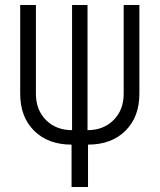

<svg xmlns="http://www.w3.org/2000/svg" viewBox="-20 -750 640 770"><path d="M267 0V-170Q173 -170 117 -225.5Q61 -281 61 -374V-730H124V-374Q124 -309 164.5 -268.5Q205 -228 269 -228V-730H331V-228Q395 -228 435.5 -268.5Q476 -309 476 -374V-730H539V-374Q539 -281 483 -225.5Q427 -170 333 -170V0Z"/></svg>

Font: JetBrains Mono NL ExtraLight
Style: Regular
Weight: 200
Designer: Philipp Nurullin, Konstantin Bulenkov
Foundry: JetBrains
Version: Version 2.304; ttfautohint (v1.8.4.7-5d5b)